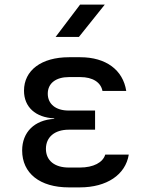

<svg xmlns="http://www.w3.org/2000/svg" viewBox="-20 -805 640 832"><path d="M322 -645 434 -785H327L221 -645ZM326 7C443 7 524 -48 538 -135H436C426 -101 385 -79 326 -79H278C217 -79 179 -109 179 -160C179 -211 217 -243 278 -243H392V-326H277C222 -326 187 -354 187 -399C187 -444 222 -471 279 -471H328C382 -471 417 -448 424 -411H527C513 -502 439 -557 328 -557H279C159 -557 84 -500 84 -412C84 -341 134 -296 215 -292V-290C129 -285 76 -232 76 -153C76 -54 153 7 278 7Z"/></svg>

Font: Tekne LDO Medium
Style: Regular
Weight: 500
Monospace: yes
Designer: Alessio Laiso, Mario Rullo, Paolo Rosset
Foundry: Alessio Laiso
Version: Version 1.000;hotconv 1.0.109;makeotfexe 2.5.65596